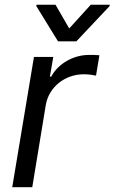

<svg xmlns="http://www.w3.org/2000/svg" viewBox="-20 -784 480 804"><path d="M31.2 0H115.1L171.9 -345.2C184.7 -419 251.4 -473 331 -473C353.7 -473 376.4 -468.8 382.1 -467.3L396.3 -552.6C386.4 -554 365.1 -554 352.3 -554C286.9 -554 223 -517 194.6 -463.1H188.9L203.1 -545.5H122.2ZM132.1 -758.5 223 -610.8H299.7L438.9 -758.5L439.6 -764.2H360.1L269.9 -664.8L212.4 -764.2H132.8Z"/></svg>

Font: Magic Ui Pro
Style: Italic
Weight: 400
Italic angle: -9.39999°
Designer: Stefan Endress, Andreas Faust
Version: Version 1.000;FEAKit 1.0